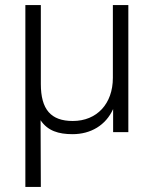

<svg xmlns="http://www.w3.org/2000/svg" viewBox="-20 -521 609 757"><path d="M80 216H141L140 -47C168 -5 211 8 266 8C338 8 397 -27 426 -91V0H486V-501H425V-214C425 -112 362 -44 267 -44C181 -44 141 -89 141 -190V-501H80Z"/></svg>

Font: Poppy and Pepper Light
Style: Regular
Weight: 300
Designer: Thy Ha
Foundry: Thy Ha
Version: Version 0.001;Glyphs 3.2 (3227)